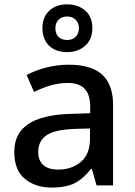

<svg xmlns="http://www.w3.org/2000/svg" viewBox="-20 -843 614 873"><path d="M285.6 -606C318.4 -606 345.7 -615.7 367.7 -635.3C389.2 -654.3 399.9 -681.2 399.9 -715.8C399.9 -749.5 389.2 -775.9 367.2 -794.9C345.2 -814 317.9 -823.2 285.6 -823.2C252 -823.2 224.6 -813.5 204.1 -794.4C183.1 -774.9 172.9 -748.5 172.9 -714.8C172.9 -646 217.8 -606 285.6 -606ZM285.6 -661.1C251 -661.1 231.9 -681.6 231.9 -714.8C231.9 -748.5 254.9 -768.1 285.6 -768.1C314.9 -768.1 338.9 -748.5 338.9 -714.8C338.9 -681.6 316.4 -661.1 285.6 -661.1ZM292 -548.8C219.7 -548.8 151.9 -528.8 101.1 -502L134.8 -424.8C181.6 -447.8 232.4 -465.8 287.1 -465.8C352.1 -465.8 390.1 -436.5 390.1 -357.9V-328.1L297.9 -325.2C126 -319.3 44.9 -262.2 44.9 -152.8C44.9 -96.7 61 -55.7 93.3 -29.8C125 -3.4 165.5 9.8 213.9 9.8C259.3 9.8 294.9 2.9 320.8 -10.7C346.2 -23.9 370.6 -45.4 394 -75.2H397.9L418.9 0H494.1V-365.2C494.1 -491.7 426.8 -548.8 292 -548.8ZM389.2 -258.8V-211.9C389.2 -165.5 375.5 -130.4 347.7 -106.9C319.8 -83.5 285.6 -71.8 244.1 -71.8C190.9 -71.8 153.8 -95.7 153.8 -151.9C153.8 -184.1 165.5 -209 189.5 -226.6C213.4 -244.1 255.9 -254.4 316.9 -256.8Z"/></svg>

Font: Noto Reveo Sans
Style: Regular
Weight: 500
Designer: Monotype Design Team
Foundry: Monotype Imaging Inc.
Version: Version 2.007